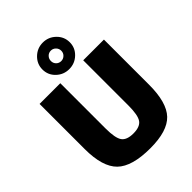

<svg xmlns="http://www.w3.org/2000/svg" viewBox="-269 -1086 1232 1232"><g transform="rotate(-45 347.0 -470.0)"><path d="M260.5 -918.5Q297 -954 348 -954Q399 -954 435.5 -918.5Q472 -883 472 -833Q472 -783 435.5 -748Q399 -713 348 -713Q297 -713 260.5 -748Q224 -783 224 -833Q224 -883 260.5 -918.5ZM348 -881Q328 -881 314.5 -867Q301 -853 301 -833Q301 -813 314.5 -799.5Q328 -786 348 -786Q367 -786 381 -799.5Q395 -813 395 -833Q395 -853 381 -867Q367 -881 348 -881ZM639 -690V-280Q639 -119 575.5 -52.5Q512 14 357 14Q191 14 123 -52.5Q55 -119 55 -280V-690H243V-280Q243 -192 265 -161Q287 -130 347 -130Q407 -130 429 -161Q451 -192 451 -280V-690Z"/></g></svg>

Font: Exo 2.0 Extra Bold
Style: Regular
Weight: 800
Designer: Natanael Gama
Version: Version 1.001;PS 001.001;hotconv 1.0.70;makeotf.lib2.5.58329